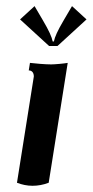

<svg xmlns="http://www.w3.org/2000/svg" viewBox="-20 -596 300 621"><path d="M138.7 -447.3H166L259.8 -533.2L212.9 -576.2L186.5 -531.2C165.8 -496.1 157.2 -476.6 154.3 -461.9H150.4C147.5 -476.6 138.9 -496.1 118.2 -531.2L91.8 -576.2L44.9 -533.2ZM137.5 -4.9 199 -392.6C187 -390.4 157 -387.7 145.5 -387.7C126.5 -387.7 93.3 -390.6 76.9 -392.6L73 -368.2C83.7 -368.2 89.4 -360.4 89.4 -348.6L34.9 -4.9C50.5 1.2 67.6 4.9 85.2 4.9C102.8 4.9 120.1 1.7 137.5 -4.9Z"/></svg>

Font: RisaltypS01
Style: Medium
Weight: 500
Italic angle: -9°
Designer: gluk
Foundry: gluk
Version: Version 0.24